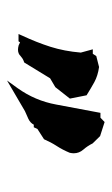

<svg xmlns="http://www.w3.org/2000/svg" viewBox="93 -956 314 540"><g transform="rotate(90 250.0 -686.0)"><path d="M411.1 -736.3Q411.1 -731.4 409.7 -725.1Q401.4 -705.1 390.6 -688.5Q379.9 -671.9 371.6 -652.8L342.8 -634.3L337.9 -624H330.6Q325.7 -614.3 314.5 -608.9Q303.2 -603.5 292.5 -599.1L206.5 -548.8L228 -578.6Q263.2 -627.9 273.9 -686.5L297.4 -811.5H303.7H311L323.2 -823.2L362.8 -810.5L383.3 -789.6Q390.6 -774.9 400.9 -763.2Q411.1 -751.5 411.1 -736.3ZM119.6 -579.6Q114.7 -579.6 107.4 -581.5L99.1 -585.4L96.2 -581.1H75.7L80.6 -592.3Q99.1 -631.8 111.6 -670.9Q124 -710 127.9 -756.3L118.7 -790H131.3L137.7 -799.8L168.5 -807.6Q192.9 -804.2 210.9 -794.4Q227.5 -785.2 248 -772.5L257.3 -725.6L225.1 -684.6L200.2 -669.9L155.8 -597.2Q148.4 -594.7 144.8 -592.3Q141.1 -589.8 137.7 -586.9Q130.9 -579.6 119.6 -579.6Z"/></g></svg>

Font: Bakudai
Style: Bold
Weight: 700
Version: Version 1.48